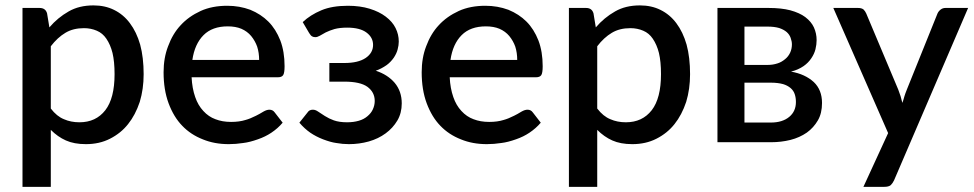

<svg xmlns="http://www.w3.org/2000/svg" viewBox="-20 -540 3700 729"><path d="M172.9 -364.3V-127.9Q195.8 -98.1 222.7 -87.4Q249 -75.7 281.7 -75.7Q344.2 -75.7 379.9 -121.6Q415 -167 415 -258.3Q415 -306.2 407.2 -338.9Q399.4 -370.1 383.8 -393.1Q369.6 -414.1 347.7 -423.3Q325.2 -433.1 298.8 -433.1Q257.8 -433.1 228.5 -415.5Q198.2 -397.5 172.9 -364.3ZM158.7 -489.3 167.5 -436Q199.2 -473.1 240.7 -496.6Q280.3 -519.5 335 -519.5Q378.9 -519.5 413.1 -502.4Q448.7 -484.9 473.1 -452.1Q498.5 -418.5 512.2 -370.6Q525.4 -321.8 525.4 -258.3Q525.4 -202.1 510.7 -153.3Q494.1 -103.5 466.3 -68.8Q439 -34.2 397.5 -13.2Q357.4 7.3 306.2 7.3Q261.2 7.3 230 -6.8Q199.2 -20.5 172.9 -46.9V169.4H65.4V-509.8H130.4Q152.8 -509.8 158.7 -489.3Z M710.4 -312.5H963.9Q963.9 -339.4 956.5 -362.8Q948.7 -384.8 933.6 -403.3Q918.9 -420.9 896.5 -430.7Q874.5 -439.9 844.7 -439.9Q786.1 -439.9 752.9 -406.7Q719.2 -373 710.4 -312.5ZM1035.2 -246.6H707.5Q709.5 -204.6 721.2 -171.4Q731.9 -140.1 752 -118.7Q772 -96.7 797.9 -87.4Q824.2 -77.1 857.4 -77.1Q888.7 -77.1 912.1 -84.5Q930.2 -89.4 952.1 -100.6Q963.4 -106 981 -116.7Q993.2 -123.5 1002.9 -123.5Q1015.6 -123.5 1022.9 -113.3L1053.2 -74.2Q1035.2 -52.7 1010.3 -36.1Q987.8 -21 959.5 -11.2Q928.2 0 903.8 2.9Q875.5 7.3 848.6 7.3Q794.4 7.3 750.5 -10.7Q704.1 -28.8 671.9 -62.5Q639.6 -95.7 620.1 -147.9Q601.1 -199.2 601.1 -265.6Q601.1 -320.3 618.2 -364.3Q635.7 -412.1 666 -444.3Q696.3 -477.5 742.2 -498.5Q785.6 -518.1 842.8 -518.1Q889.2 -518.1 930.2 -502.9Q970.7 -486.3 999 -458Q1027.3 -429.7 1044.4 -386.2Q1060.5 -343.8 1060.5 -288.6Q1060.5 -263.2 1055.2 -254.9Q1049.8 -246.6 1035.2 -246.6Z M1153.8 -414.6 1129.4 -456.1Q1158.2 -483.4 1200.2 -501Q1240.7 -518.1 1300.8 -518.1Q1347.2 -518.1 1383.8 -506.8Q1419.9 -495.6 1444.3 -477.1Q1470.2 -457.5 1481.9 -433.6Q1494.1 -409.2 1494.1 -382.3Q1494.1 -368.2 1489.7 -352.1Q1485.8 -336.9 1475.1 -320.8Q1463.4 -304.2 1448.2 -293Q1427.2 -278.3 1406.7 -271.5Q1451.7 -256.8 1478.5 -225.6Q1505.4 -193.4 1505.4 -147.5Q1505.4 -110.8 1488.8 -82.5Q1471.7 -53.7 1444.3 -33.7Q1416.5 -13.2 1380.4 -2.9Q1343.8 7.3 1304.7 7.3Q1281.2 7.3 1256.3 2.9Q1235.4 0 1206.1 -11.2Q1179.7 -21.5 1158.2 -36.1Q1135.7 -51.8 1116.7 -74.2L1147.9 -113.3Q1154.3 -123.5 1168 -123.5Q1177.7 -123.5 1188 -116.2Q1194.8 -111.3 1213.4 -99.6Q1229.5 -89.4 1247.6 -83Q1268.1 -75.7 1297.9 -75.7Q1322.3 -75.7 1342.3 -81.5Q1361.3 -86.9 1375 -98.6Q1389.2 -110.4 1395.5 -124.5Q1402.8 -140.1 1402.8 -156.7Q1402.8 -189.9 1375 -210.4Q1347.7 -230 1287.6 -230H1230.5V-300.8H1287.6Q1339.8 -300.8 1368.2 -319.8Q1396.5 -338.9 1396.5 -369.6Q1396.5 -397.5 1372.1 -416Q1347.2 -435.1 1297.9 -435.1Q1270.5 -435.1 1250 -429.7Q1231.9 -424.3 1216.8 -417Q1211.9 -414.6 1194.3 -404.3Q1184.6 -398.9 1177.7 -398.9Q1169.9 -398.9 1165 -401.9Q1159.7 -404.8 1153.8 -414.6Z M1690.4 -312.5H1943.8Q1943.8 -339.4 1936.5 -362.8Q1928.7 -384.8 1913.6 -403.3Q1898.9 -420.9 1876.5 -430.7Q1854.5 -439.9 1824.7 -439.9Q1766.1 -439.9 1732.9 -406.7Q1699.2 -373 1690.4 -312.5ZM2015.1 -246.6H1687.5Q1689.5 -204.6 1701.2 -171.4Q1711.9 -140.1 1731.9 -118.7Q1752 -96.7 1777.8 -87.4Q1804.2 -77.1 1837.4 -77.1Q1868.7 -77.1 1892.1 -84.5Q1910.2 -89.4 1932.1 -100.6Q1943.4 -106 1960.9 -116.7Q1973.1 -123.5 1982.9 -123.5Q1995.6 -123.5 2002.9 -113.3L2033.2 -74.2Q2015.1 -52.7 1990.2 -36.1Q1967.8 -21 1939.5 -11.2Q1908.2 0 1883.8 2.9Q1855.5 7.3 1828.6 7.3Q1774.4 7.3 1730.5 -10.7Q1684.1 -28.8 1651.9 -62.5Q1619.6 -95.7 1600.1 -147.9Q1581.1 -199.2 1581.1 -265.6Q1581.1 -320.3 1598.1 -364.3Q1615.7 -412.1 1646 -444.3Q1676.3 -477.5 1722.2 -498.5Q1765.6 -518.1 1822.8 -518.1Q1869.1 -518.1 1910.2 -502.9Q1950.7 -486.3 1979 -458Q2007.3 -429.7 2024.4 -386.2Q2040.5 -343.8 2040.5 -288.6Q2040.5 -263.2 2035.2 -254.9Q2029.8 -246.6 2015.1 -246.6Z M2247.6 -364.3V-127.9Q2270.5 -98.1 2297.4 -87.4Q2323.7 -75.7 2356.4 -75.7Q2418.9 -75.7 2454.6 -121.6Q2489.7 -167 2489.7 -258.3Q2489.7 -306.2 2481.9 -338.9Q2474.1 -370.1 2458.5 -393.1Q2444.3 -414.1 2422.4 -423.3Q2399.9 -433.1 2373.5 -433.1Q2332.5 -433.1 2303.2 -415.5Q2272.9 -397.5 2247.6 -364.3ZM2233.4 -489.3 2242.2 -436Q2273.9 -473.1 2315.4 -496.6Q2355 -519.5 2409.7 -519.5Q2453.6 -519.5 2487.8 -502.4Q2523.4 -484.9 2547.9 -452.1Q2573.2 -418.5 2586.9 -370.6Q2600.1 -321.8 2600.1 -258.3Q2600.1 -202.1 2585.4 -153.3Q2568.8 -103.5 2541 -68.8Q2513.7 -34.2 2472.2 -13.2Q2432.1 7.3 2380.9 7.3Q2335.9 7.3 2304.7 -6.8Q2273.9 -20.5 2247.6 -46.9V169.4H2140.1V-509.8H2205.1Q2227.5 -509.8 2233.4 -489.3Z M2806.6 -74.7H2906.7Q2950.7 -74.7 2976.6 -96.2Q3002 -117.2 3002 -152.8Q3002 -168.9 2997.6 -182.1Q2993.2 -195.8 2981.9 -205.6Q2969.7 -215.8 2953.1 -220.7Q2933.1 -226.1 2907.2 -226.1H2806.6ZM2895 -439H2806.6V-293.5H2895Q2914.6 -293.5 2932.1 -299.3Q2946.8 -303.7 2960.9 -315.4Q2973.1 -325.2 2980 -339.8Q2986.8 -354.5 2986.8 -371.6Q2986.8 -382.8 2981.9 -396.5Q2977.5 -408.7 2967.3 -418Q2956.1 -427.7 2938.5 -433.6Q2919.9 -439 2895 -439ZM2704.1 -509.8H2898.4Q2946.3 -509.8 2980.5 -501Q3016.1 -491.2 3037.6 -475.1Q3060.5 -457.5 3070.3 -436Q3080.6 -413.1 3080.6 -387.7Q3080.6 -371.1 3076.2 -353Q3071.8 -335.4 3060.5 -318.8Q3049.3 -301.8 3031.2 -289.1Q3010.7 -274.9 2983.4 -268.1Q3036.6 -258.8 3069.8 -228.5Q3101.1 -198.7 3101.1 -148.9Q3101.1 -109.9 3085.4 -83Q3069.3 -55.2 3043.5 -36.6Q3016.1 -17.6 2981.4 -8.8Q2946.3 0 2907.2 0H2704.1Z M3569.8 -509.8H3655.8L3374.5 145Q3369.1 156.2 3361.8 163.1Q3354 169.4 3337.9 169.4H3258.3L3352.1 -34.7L3144 -509.8H3237.8Q3251.5 -509.8 3258.8 -503.9Q3265.1 -497.6 3269 -488.8L3390.6 -199.7L3399.4 -174.8Q3400.9 -170.4 3402.8 -161.9Q3404.8 -153.3 3406.2 -149.4Q3407.7 -153.8 3410.4 -162.1Q3413.1 -170.4 3414.1 -174.8Q3417 -184.6 3423.3 -200.2L3539.6 -488.8Q3543.5 -497.6 3551.8 -503.9Q3559.6 -509.8 3569.8 -509.8Z"/></svg>

Font: Lato-SemiBold
Style: Regular
Weight: 500
Designer: Lukasz Dziedzic with Adam Twardoch and Botio Nikoltchev
Foundry: tyPoland Lukasz Dziedzic
Version: ""